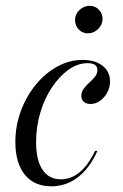

<svg xmlns="http://www.w3.org/2000/svg" viewBox="-20 -633 425 664"><path d="M157.3 11.3Q98.4 11.3 65.7 -29Q33.1 -69.4 33.1 -141.9Q33.1 -197.6 52 -248.8Q71 -300 103.6 -339.9Q136.3 -379.8 178.2 -402.8Q220.2 -425.8 266.1 -425.8Q308.9 -425.8 334.7 -405.6Q360.5 -385.5 360.5 -350.8Q360.5 -330.6 350.8 -312.9Q341.1 -295.2 325.8 -284.3Q310.5 -273.4 293.5 -273.4Q278.2 -273.4 269.8 -281Q261.3 -288.7 261.3 -301.6Q261.3 -315.3 269.8 -326.6Q278.2 -337.9 289.1 -347.6Q300 -357.3 308.5 -367.7Q316.9 -378.2 316.9 -391.1Q316.9 -414.5 283.1 -414.5Q248.4 -414.5 216.9 -391.9Q185.5 -369.4 159.7 -331Q133.9 -292.7 119.4 -243.5Q104.8 -194.4 104.8 -141.9Q104.8 -79 127 -46Q149.2 -12.9 190.3 -12.9Q225.8 -12.9 255.2 -37.1Q284.7 -61.3 308.9 -111.3H316.9Q290.3 -51.6 249.6 -20.2Q208.9 11.3 157.3 11.3ZM283.9 -517.7Q265.3 -517.7 252.4 -531Q239.5 -544.4 239.5 -563.7Q239.5 -583.9 254.8 -598.4Q270.2 -612.9 290.3 -612.9Q308.9 -612.9 321.8 -599.6Q334.7 -586.3 334.7 -567.7Q334.7 -547.6 319.4 -532.7Q304 -517.7 283.9 -517.7Z"/></svg>

Font: Playfair 144pt Light
Style: Italic
Weight: 300
Italic angle: -15.6°
Designer: Claus Eggers Sørensen
Foundry: Claus Eggers Sørensen
Version: Version 2.001;gftools[0.9.30]